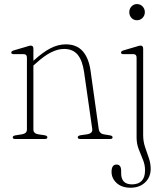

<svg xmlns="http://www.w3.org/2000/svg" viewBox="-20 -666 798 920"><path d="M140 -433V-374.5L141.5 -376Q185.5 -416 222 -434.8Q258.5 -453.5 295.5 -453.5Q347.5 -453.5 376.5 -420.5Q405.5 -387.5 414 -326.5L453 -48Q456 -25.5 479 -22L506.5 -17.5Q519.5 -15.5 519.5 -8Q519.5 0 507.5 0H365Q352.5 0 352.5 -8Q352.5 -15.5 366 -18L397.5 -22.5Q425 -27 422 -48L383 -320Q375 -376.5 352 -404Q329 -431.5 287 -431.5Q257.5 -431.5 224.8 -415.2Q192 -399 151.5 -362L140 -352V-45.5Q140 -26.5 163 -22.5L193.5 -18Q207 -15.5 207 -8Q207 0 194.5 0H52.5Q41 0 41 -8Q41 -15 54 -17.5L85.5 -22.5Q109 -26.5 109 -45.5V-390Q109 -406.5 93.5 -406.5H46Q34 -406.5 34 -414Q34 -421 46 -424.5L105.5 -442Q113 -444.5 118.5 -446Q124 -447.5 127 -447.5Q140 -447.5 140 -433ZM636 -569Q620.5 -569 610 -580.2Q599.5 -591.5 599.5 -607.5Q599.5 -624 610.2 -635.2Q621 -646.5 636 -646.5Q652.5 -646.5 663.2 -635Q674 -623.5 674 -608Q674 -591.5 663 -580.2Q652 -569 636 -569ZM666 -18.5Q666 11.5 675 38.2Q684 65 693 90.8Q702 116.5 702 143Q702 183 675.2 208.2Q648.5 233.5 605.5 233.5Q563.5 233.5 539 211Q514.5 188.5 514.5 157.5Q514.5 122.5 538.5 122.5Q560.5 122.5 560.5 152.5V164.5Q560.5 217.5 613 217.5Q675 216.5 675 150Q675 123.5 664.8 99Q654.5 74.5 644.5 48.5Q634.5 22.5 634.5 -7V-389.5Q634.5 -406.5 619.5 -406.5H571.5Q560 -406.5 560 -414Q560 -421 571.5 -424.5L631 -442Q638.5 -444.5 644 -446Q649.5 -447.5 653 -447.5Q666 -447.5 666 -433Z"/></svg>

Font: Fraunces 72pt Soft Thin
Style: Regular
Weight: 100
Version: Version 1.000;[b76b70a41]